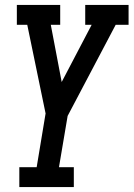

<svg xmlns="http://www.w3.org/2000/svg" viewBox="-20 -550 540 775"><path d="M58 205V125H128L164 -92L90 -450H48V-530H223V-450H185L229 -219L350 -450H324V-530H499V-450H447L253 -82L218 125H278V205Z"/></svg>

Font: Iosevka Slab Medium
Style: Italic
Weight: 500
Italic angle: -9°
Monospace: yes
Designer: Belleve Invis
Foundry: Belleve Invis
Version: Version 11.1.0; ttfautohint (v1.8.3)